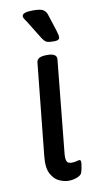

<svg xmlns="http://www.w3.org/2000/svg" viewBox="-84 -756 399 799"><g transform="rotate(-10 115.0 -356.0)"><path d="M139 6Q122 6 101 -3Q80 -12 66 -37.5Q52 -63 57 -112L97 -503Q100 -525 139 -525H143Q184 -525 181 -499L142 -108Q140 -86 144.5 -76Q149 -66 164 -66Q178 -66 185.5 -68.5Q193 -71 198 -71Q206 -71 204 -55Q203 -45 200.5 -33.5Q198 -22 196 -17Q192 -7 175 -0.5Q158 6 139 6ZM181 -576Q159 -576 150 -579.5Q141 -583 130 -600L93 -660Q83 -677 76.5 -685.5Q70 -694 70 -701Q70 -718 115 -718Q149 -718 159.5 -710.5Q170 -703 174 -692L197 -621Q199 -614 201.5 -604.5Q204 -595 204 -590Q204 -576 181 -576Z"/></g></svg>

Font: Asap Condensed Condensed Regular
Style: Italic
Weight: 400
Width: 3
Italic angle: -6°
Designer: Pablo Cosgaya
Foundry: Omnibus-Type
Version: Version 3.001; ttfautohint (v1.8.4.7-5d5b)